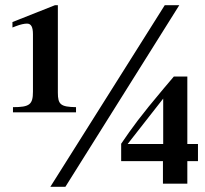

<svg xmlns="http://www.w3.org/2000/svg" viewBox="-20 -708 790 740"><path d="M273 -275V-295C214 -296 203 -305 203 -351V-688H192L28 -623V-602L41 -607C59 -614 74 -617 84 -617C100 -617 107 -604 107 -576V-355C107 -305 94 -295 30 -295V-275ZM671 -688H615L174 12H232ZM609 -153H472L609 -328ZM743 -87V-153H702V-413H650L611 -367C520 -259 490 -217 447 -154V-87H608V0H702V-87Z"/></svg>

Font: XITS Math
Style: Bold
Weight: 700
Designer: MicroPress Inc., with final additions and corrections provided by Coen Hoffman, Elsevier (retired)
Version: Version 1.302